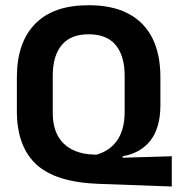

<svg xmlns="http://www.w3.org/2000/svg" viewBox="-20 -672 663 717"><path d="M621.5 24.5 347 14.5Q186.5 8.5 114.8 -58.8Q43 -126 43 -256.5V-383.5Q43 -512.5 110.8 -582.5Q178.5 -652.5 311 -652.5Q399.5 -652.5 459 -621.2Q518.5 -590 548.8 -530Q579 -470 579 -383.5V-280Q579 -235.5 569 -202Q559 -168.5 540.5 -145.5Q522 -122.5 496 -108.2Q470 -94 438 -88.5V-83L621.5 -88.5ZM326 -95 340.5 -94.5Q362.5 -100.5 381.5 -112.8Q400.5 -125 415 -144.2Q429.5 -163.5 437.5 -191Q445.5 -218.5 445.5 -255V-389Q445.5 -463.5 412 -503.8Q378.5 -544 311 -544Q244 -544 210.5 -503.8Q177 -463.5 177 -389V-251Q177 -176.5 216.5 -137.2Q256 -98 326 -95Z"/></svg>

Font: Anek Tamil SemiBold
Style: Regular
Weight: 600
Version: Version 1.003